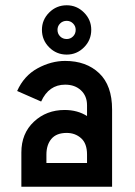

<svg xmlns="http://www.w3.org/2000/svg" viewBox="-20 -708 510 728"><path d="M233 -501Q194 -501 166.5 -528.5Q139 -556 139 -595Q139 -633 166.5 -660.5Q194 -688 233 -688Q271 -688 298.5 -660.5Q326 -633 326 -595Q326 -556 298.5 -528.5Q271 -501 233 -501ZM233 -629Q218 -629 208 -619Q198 -609 198 -595Q198 -580 208 -570Q218 -560 233 -560Q247 -560 257 -570Q267 -580 267 -595Q267 -609 257 -619Q247 -629 233 -629ZM227 -477Q307 -477 356 -430.5Q405 -384 405 -293V0H61V-130Q61 -202 108.5 -246.5Q156 -291 225 -291Q274 -291 310 -268V-309Q310 -344 287 -365.5Q264 -387 227 -387Q165 -387 136 -323L45 -363Q71 -421 122.5 -449Q174 -477 227 -477ZM156 -122V-90H310V-122Q310 -164 287.5 -184Q265 -204 233 -204Q194 -204 175 -181.5Q156 -159 156 -122Z"/></svg>

Font: Gulax
Style: Regular
Weight: 400
Designer: Morgan Gilbert
Foundry: VTF
Version: Version 1.001;hotconv 1.0.109;makeotfexe 2.5.65596